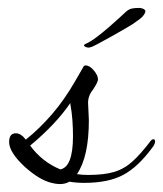

<svg xmlns="http://www.w3.org/2000/svg" viewBox="-20 -461 411 484"><path d="M131 3Q121 3 110 0Q80 -7 43 -40Q3 -77 3 -103Q3 -125 20 -125Q33 -125 45 -109Q80 -137 111 -173Q142 -209 168 -254L190 -292Q191 -296 196 -296Q206 -296 216.5 -283.5Q227 -271 227 -261Q227 -254 215 -236Q202 -220 202 -202Q202 -195 203 -180.5Q204 -166 204 -158Q204 -66 174 -22Q180 -21 187.5 -20.5Q195 -20 202 -20Q242 -20 267.5 -27.5Q293 -35 314 -54Q335 -73 360 -106Q363 -110 367 -110Q371 -110 371 -104Q371 -101 368.5 -96Q366 -91 364 -89Q328 -40 290.5 -20Q253 0 192 0Q173 0 155 -3Q145 3 131 3ZM132 -34Q164 -40 164 -118Q164 -138 162.5 -158.5Q161 -179 157 -201Q121 -148 56 -94Q86 -53 132 -34ZM208 -342Q204 -340 197.5 -342Q191 -344 192 -348L195 -350Q207 -355 223 -367Q239 -379 255 -393Q271 -407 282.5 -417.5Q294 -428 297 -431Q305 -438 312.5 -439.5Q320 -441 330 -441Q337 -441 342.5 -438Q348 -435 346 -430Q345 -426 340 -420Q335 -414 314 -400Q313 -399 297.5 -390Q282 -381 262.5 -370Q243 -359 227 -350.5Q211 -342 208 -342Z"/></svg>

Font: Lavishly Yours
Style: Regular
Weight: 400
Designer: Robert E. Leuschke
Foundry: Robert E. Leuschke
Version: Version 1.010; ttfautohint (v1.8.3)